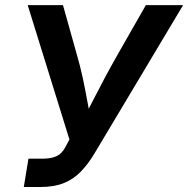

<svg xmlns="http://www.w3.org/2000/svg" viewBox="-20 -748 752 768"><path d="M75.2 0 93.8 -113.3H149.4Q185.5 -113.3 207 -123.8Q228.5 -134.3 241.2 -159.2L257.8 -189.9L90.8 -727.5H231.9L286.1 -534.2Q301.3 -482.4 311.3 -435.1Q321.3 -387.7 329.3 -343.3Q337.4 -298.8 345.7 -255.9H305.7Q328.1 -299.3 350.6 -343.5Q373 -387.7 398.2 -434.8Q423.3 -481.9 453.1 -534.2L563.5 -727.5H712.4L357.4 -133.3Q332.5 -91.8 303.2 -61.5Q273.9 -31.2 235.1 -15.6Q196.3 0 141.6 0Z"/></svg>

Font: Inter 24pt SemiBold
Style: Italic
Weight: 600
Italic angle: -9.3988°
Designer: Rasmus Andersson
Foundry: rsms
Version: Version 4.001;git-66647c0bb